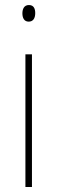

<svg xmlns="http://www.w3.org/2000/svg" viewBox="-20 -743 226 763"><path d="M95 -723C75 -723 69 -706 69 -690C69 -672 76 -657 94 -657C112 -657 120 -671 120 -691C120 -707 115 -723 95 -723ZM107 -527H81V0H107Z"/></svg>

Font: Noto Sans Gujarati Condensed Thin
Style: Regular
Weight: 100
Width: 3
Designer: Jelle Bosma - Monotype Design Team, Universal Thirst
Foundry: Monotype Imaging Inc.
Version: Version 2.106